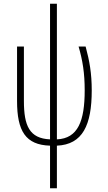

<svg xmlns="http://www.w3.org/2000/svg" viewBox="-20 -780 585 1036"><path d="M250 236H287V6C426 0 475 -105 475 -292C475 -385 463 -451 442 -529H404C426 -454 437 -385 437 -293C437 -127 401 -33 287 -28V-760H250V-28C139 -33 109 -101 109 -235V-529H72V-235C72 -73 118 2 250 6Z"/></svg>

Font: Noto Sans Condensed ExtraLight
Style: Regular
Weight: 200
Width: 3
Designer: Monotype Design Team
Foundry: Monotype Imaging Inc.
Version: Version 2.013